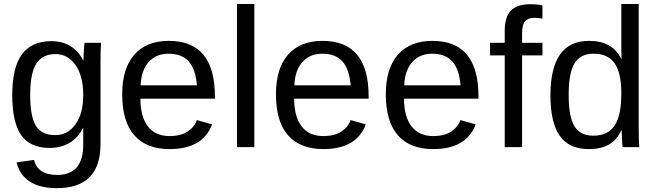

<svg xmlns="http://www.w3.org/2000/svg" viewBox="-20 -745 3321 972"><path d="M267.6 207.5Q181.2 207.5 129.9 173.6Q78.6 139.6 64 77.1L152.3 64.5Q170.4 140.6 270 140.6Q401.4 140.6 401.4 -13.2V-98.1H400.4Q375.5 -47.4 332 -21.7Q288.6 3.9 230.5 3.9Q133.3 3.9 87.6 -60.5Q42 -125 42 -263.2Q42 -403.3 91.1 -470Q140.1 -536.6 240.2 -536.6Q296.4 -536.6 337.6 -511Q378.9 -485.4 401.4 -438H402.3Q402.3 -447.8 403.3 -468.5Q404.3 -489.3 405.8 -507.8Q407.2 -526.4 408.2 -528.3H491.7Q488.8 -502 488.8 -418.9V-15.1Q488.8 207.5 267.6 207.5ZM401.4 -264.2Q401.4 -360.4 362.1 -415.8Q322.8 -471.2 261.7 -471.2Q194.3 -471.2 163.6 -422.4Q132.8 -373.5 132.8 -264.2Q132.8 -155.8 161.6 -108.4Q190.4 -61 260.3 -61Q322.8 -61 362.1 -115.5Q401.4 -169.9 401.4 -264.2Z M690.9 -245.6Q690.9 -154.8 728.5 -105.5Q766.1 -56.2 838.4 -56.2Q895.5 -56.2 929.9 -79.1Q964.4 -102.1 976.6 -137.2L1053.7 -115.2Q1006.3 9.8 838.4 9.8Q721.2 9.8 659.9 -60.1Q598.6 -129.9 598.6 -267.6Q598.6 -398.4 659.9 -468.3Q721.2 -538.1 835 -538.1Q1067.9 -538.1 1067.9 -257.3V-245.6ZM977.1 -313Q969.7 -396.5 934.6 -434.8Q899.4 -473.1 833.5 -473.1Q769.5 -473.1 732.2 -430.4Q694.8 -387.7 691.9 -313Z M1267.6 -724.6V0H1179.7V-724.6Z M1469.2 -245.6Q1469.2 -154.8 1506.8 -105.5Q1544.4 -56.2 1616.7 -56.2Q1673.8 -56.2 1708.3 -79.1Q1742.7 -102.1 1754.9 -137.2L1832 -115.2Q1784.7 9.8 1616.7 9.8Q1499.5 9.8 1438.2 -60.1Q1377 -129.9 1377 -267.6Q1377 -398.4 1438.2 -468.3Q1499.5 -538.1 1613.3 -538.1Q1846.2 -538.1 1846.2 -257.3V-245.6ZM1755.4 -313Q1748 -396.5 1712.9 -434.8Q1677.7 -473.1 1611.8 -473.1Q1547.9 -473.1 1510.5 -430.4Q1473.1 -387.7 1470.2 -313Z M2025.4 -245.6Q2025.4 -154.8 2063 -105.5Q2100.6 -56.2 2172.9 -56.2Q2230 -56.2 2264.4 -79.1Q2298.8 -102.1 2311 -137.2L2388.2 -115.2Q2340.8 9.8 2172.9 9.8Q2055.7 9.8 1994.4 -60.1Q1933.1 -129.9 1933.1 -267.6Q1933.1 -398.4 1994.4 -468.3Q2055.7 -538.1 2169.4 -538.1Q2402.3 -538.1 2402.3 -257.3V-245.6ZM2311.5 -313Q2304.2 -396.5 2269 -434.8Q2233.9 -473.1 2168 -473.1Q2104 -473.1 2066.7 -430.4Q2029.3 -387.7 2026.4 -313Z M2623 -464.4V0H2535.2V-464.4H2460.9V-528.3H2535.2V-587.9Q2535.2 -660.2 2566.9 -691.9Q2598.6 -723.6 2664.1 -723.6Q2700.7 -723.6 2726.1 -717.8V-650.9Q2702.6 -654.8 2687 -654.8Q2653.3 -654.8 2638.2 -637.7Q2623 -620.6 2623 -575.7V-528.3H2726.1V-464.4Z M3132.3 0Q3131.3 -5.4 3130.1 -20.3Q3128.9 -35.2 3128.2 -53.2Q3127.4 -71.3 3127.4 -85H3125.5Q3101.1 -34.2 3060.8 -12.2Q3020.5 9.8 2960.9 9.8Q2860.8 9.8 2813.7 -57.6Q2766.6 -125 2766.6 -261.7Q2766.6 -538.1 2960.9 -538.1Q3021 -538.1 3061 -516.1Q3101.1 -494.1 3125.5 -446.3H3126.5L3125.5 -505.4V-724.6H3213.4V-108.9Q3213.4 -26.4 3216.3 0ZM2858.9 -264.6Q2858.9 -153.8 2888.2 -106Q2917.5 -58.1 2983.4 -58.1Q3058.1 -58.1 3091.8 -109.9Q3125.5 -161.6 3125.5 -270.5Q3125.5 -375.5 3091.8 -424.3Q3058.1 -473.1 2984.4 -473.1Q2918 -473.1 2888.4 -424.1Q2858.9 -375 2858.9 -264.6Z"/></svg>

Font: Arimo
Style: Regular
Weight: 400
Designer: Steve Matteson
Foundry: Monotype Imaging Inc.
Version: Version 1.33